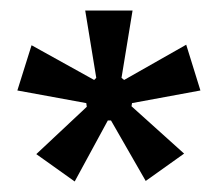

<svg xmlns="http://www.w3.org/2000/svg" viewBox="-20 -721 415 365"><path d="M122 -376 49 -428 145 -518 144 -525 13 -549 40 -635 159 -569 163 -573 142 -701H232L211 -573L216 -569L334 -636L361 -549L231 -525L230 -519L330 -429L257 -377L191 -492H185Z"/></svg>

Font: Bricolage Grotesque 10pt
Style: Regular
Weight: 400
Designer: Mathieu Triay
Foundry: Atelier Triay
Version: Version 1.000; ttfautohint (v1.8.4.7-5d5b);gftools[0.9.32]